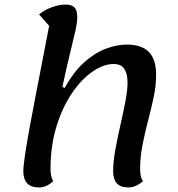

<svg xmlns="http://www.w3.org/2000/svg" viewBox="-20 -795 777 840"><path d="M151 25Q115 25 98.5 6.5Q82 -12 82 -46Q82 -67 89 -114Q96 -161 107.5 -225.5Q119 -290 134 -366.5Q149 -443 164.5 -523.5Q180 -604 195 -682L151 -732Q175 -752 207.5 -763.5Q240 -775 266 -775Q294 -775 306 -762.5Q318 -750 318 -720Q318 -696 309 -656.5Q300 -617 285.5 -558Q271 -499 253 -415L263 -410Q302 -481 348.5 -522.5Q395 -564 443.5 -582Q492 -600 535 -600Q599 -600 631 -568Q663 -536 663 -467Q663 -421 652.5 -371Q642 -321 628 -268Q614 -215 603.5 -161.5Q593 -108 593 -55Q593 -39 596 -25Q599 -11 606 -3Q575 25 542 25Q506 25 490.5 6.5Q475 -12 475 -46Q475 -87 484.5 -139.5Q494 -192 506.5 -246.5Q519 -301 528.5 -350Q538 -399 538 -434Q538 -472 524 -493.5Q510 -515 477 -515Q433 -515 384.5 -481.5Q336 -448 294.5 -387Q253 -326 227 -241.5Q201 -157 201 -55Q201 -39 204 -25Q207 -11 213 -3Q184 25 151 25Z"/></svg>

Font: Lemonada
Style: Regular
Weight: 400
Designer: Mohamed Gaber (Arabic), Eduardo Tunni (Latin)
Foundry: Kief Type Foundry
Version: Version 4.005